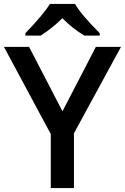

<svg xmlns="http://www.w3.org/2000/svg" viewBox="-20 -951 632 971"><path d="M354 0H236.8V-272.9L0 -713.9H127L295.9 -388.2L464.8 -713.9H591.8L354 -276.9ZM108.4 -771V-783.2Q201.7 -879.9 232.4 -931.2H359.4Q390.1 -877.4 484.4 -783.2V-771H406.7Q346.7 -806.6 295.4 -858.9Q245.1 -808.6 185.5 -771Z"/></svg>

Font: OpenSans-Semibold
Style: Regular
Weight: 600
Foundry: Ascender Corporation
Version: Version 1.10